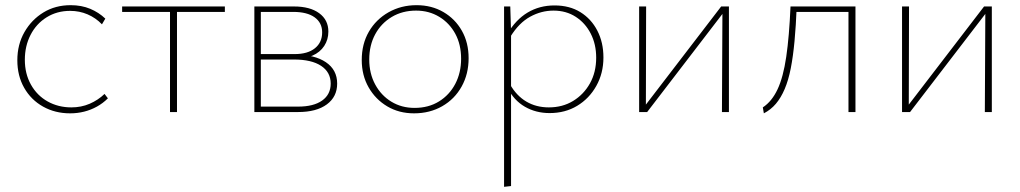

<svg xmlns="http://www.w3.org/2000/svg" viewBox="-20 -433 3943 742"><path d="M251 5Q193 5 146.5 -21Q100 -47 73.5 -93.5Q47 -140 47 -200Q47 -261 74.5 -309Q102 -357 148 -385Q194 -413 253 -413Q295 -413 328.5 -399Q362 -385 387 -361L374 -339Q350 -364 318.5 -377.5Q287 -391 251 -391Q200 -391 160 -366Q120 -341 98 -298Q76 -255 76 -202Q76 -148 99.5 -106Q123 -64 164 -41Q205 -18 256 -18Q294 -18 326.5 -32Q359 -46 384 -70L397 -53Q378 -34 354.5 -21Q331 -8 305 -1.5Q279 5 251 5Z M637 0V-408H664V0ZM452 -387V-408H849V-387Z M963 0V-408H1116Q1178 -408 1213.5 -382Q1249 -356 1249 -311Q1249 -280 1233 -255.5Q1217 -231 1187.5 -218Q1158 -205 1117 -205L1120 -222Q1196 -222 1239.5 -192.5Q1283 -163 1283 -110Q1283 -59 1243 -29.5Q1203 0 1132 0ZM988 -21H1132Q1192 -21 1225 -44.5Q1258 -68 1258 -110Q1258 -154 1221 -178.5Q1184 -203 1116 -203H979V-224H1119Q1169 -224 1197 -246.5Q1225 -269 1225 -308Q1225 -345 1196 -366Q1167 -387 1113 -387H988Z M1580 5Q1522 5 1476.5 -22Q1431 -49 1404.5 -95.5Q1378 -142 1378 -201Q1378 -263 1405.5 -310.5Q1433 -358 1481.5 -385.5Q1530 -413 1590 -413Q1648 -413 1693.5 -386.5Q1739 -360 1765 -314Q1791 -268 1791 -208Q1791 -147 1764 -98.5Q1737 -50 1689 -22.5Q1641 5 1580 5ZM1582 -16Q1636 -16 1676.5 -41Q1717 -66 1739.5 -109Q1762 -152 1762 -206Q1762 -261 1739.5 -302.5Q1717 -344 1677.5 -368Q1638 -392 1588 -392Q1535 -392 1494 -367.5Q1453 -343 1430 -300.5Q1407 -258 1407 -203Q1407 -149 1430 -106.5Q1453 -64 1492.5 -40Q1532 -16 1582 -16Z M2104 4Q2051 4 2008.5 -20.5Q1966 -45 1941 -94L1951 -107Q1976 -63 2014 -40.5Q2052 -18 2101 -18Q2154 -18 2195 -43Q2236 -68 2260 -111Q2284 -154 2284 -210Q2284 -262 2263 -303Q2242 -344 2205 -368Q2168 -392 2119 -392Q2072 -392 2029 -368.5Q1986 -345 1953 -292L1940 -301Q1973 -357 2019 -384.5Q2065 -412 2123 -412Q2181 -412 2223 -386Q2265 -360 2288.5 -314.5Q2312 -269 2312 -211Q2312 -150 2284.5 -101Q2257 -52 2210.5 -24Q2164 4 2104 4ZM1928 289V-408H1952L1955 -311V286Z M2770 0 2772 -408H2797V0ZM2450 0V-408H2477L2476 0ZM2464 0V-13L2767 -408H2784V-395L2481 0Z M2932 5 2928 -18Q2963 -41 2985 -88Q3007 -135 3018.5 -213.5Q3030 -292 3035 -408H3059Q3056 -333 3050.5 -274Q3045 -215 3036 -169Q3027 -123 3012.5 -89Q2998 -55 2978.5 -32Q2959 -9 2932 5ZM3259 0V-408H3286V0ZM3049 -387V-408H3271V-387Z M3786 0 3788 -408H3813V0ZM3466 0V-408H3493L3492 0ZM3480 0V-13L3783 -408H3800V-395L3497 0Z"/></svg>

Font: Ysabeau Office Thin
Style: Regular
Weight: 250
Designer: Christian Thalmann (Catharsis Fonts)
Version: Version 2.001;gftools[0.9.30]; featfreeze: tnum,lnum,ss02